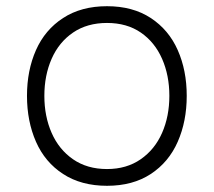

<svg xmlns="http://www.w3.org/2000/svg" viewBox="-20 -582 689 619"><path d="M67 -273Q67 -355 96 -420.5Q125 -486 183.5 -524Q242 -562 325 -562Q408 -562 466 -524Q524 -486 553 -420.5Q582 -355 582 -273Q582 -191 553 -125Q524 -59 466 -21Q408 17 325 17Q242 17 183.5 -21Q125 -59 96 -125Q67 -191 67 -273ZM526 -273Q526 -339 502.5 -392.5Q479 -446 434 -477Q389 -508 325 -508Q261 -508 215.5 -477Q170 -446 146.5 -392.5Q123 -339 123 -273Q123 -207 146.5 -153.5Q170 -100 215.5 -68.5Q261 -37 325 -37Q388 -37 433.5 -68.5Q479 -100 502.5 -153.5Q526 -207 526 -273Z"/></svg>

Font: Biryani UltraLight
Style: Regular
Weight: 250
Designer: Dan Reynolds and Mathieu Réguer
Foundry: Dan Reynolds and Mathieu Réguer
Version: Version 1.003; ttfautohint (v1.1) -l 5 -r 5 -G 72 -x 0 -D la